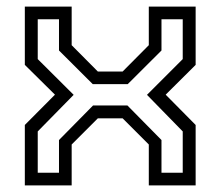

<svg xmlns="http://www.w3.org/2000/svg" viewBox="-20 -560 666 580"><path d="M55 0V-182.5L146 -274L55 -364V-540H196.5V-423.5L275.5 -344H350.5L429.5 -423.5V-540H571V-364L480.5 -274L571 -182.5V0H429.5V-123.5L350.5 -202.5H275.5L196.5 -123.5V0ZM94 -38.2H158.2V-137L261.2 -241.5H364.8L467.8 -137V-38.2H532V-163L424 -273.5L532 -381.5V-501.8H467.8V-407.5L365.8 -305.8H260.2L158.2 -407.5V-501.8H94V-381.5L202.5 -273.5L94 -163Z"/></svg>

Font: Tourney Thin
Style: Regular
Weight: 100
Designer: Tyler Finck
Foundry: Etcetera Type Co
Version: Version 1.015